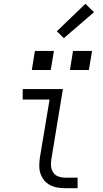

<svg xmlns="http://www.w3.org/2000/svg" viewBox="-20 -987 540 1007"><path d="M322 0Q301 0 280.5 -3.5Q260 -7 242 -16.5Q224 -26 211.5 -41.5Q199 -57 192.5 -76Q186 -95 186 -116.5Q186 -138 189 -159L240 -465H99V-520H310L249 -150Q246 -132 248 -113.5Q250 -95 260 -81Q270 -67 287 -61Q304 -55 322 -55H387V0ZM446 -620H347L363 -720H463ZM147 -620 163 -720H263L246 -620ZM315 -787 278 -823 428 -967 473 -923Z"/></svg>

Font: Iosevka SS04 Light Oblique
Style: Regular
Weight: 300
Italic angle: -9°
Monospace: yes
Designer: Belleve Invis
Foundry: Belleve Invis
Version: Version 19.0.0; ttfautohint (v1.8.4)